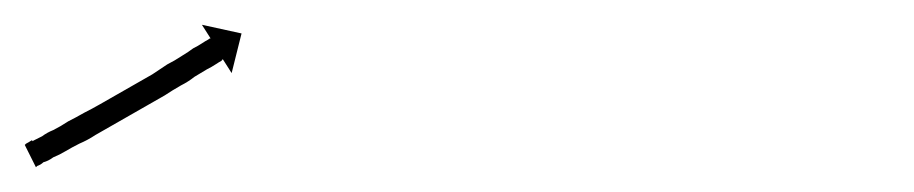

<svg xmlns="http://www.w3.org/2000/svg" viewBox="-27 -157 738 155"><path d="M-6 -41Q-4 -42 -1 -44V-43Q3 -45 7 -47Q11 -50 16 -52Q22 -55 28 -59Q34 -62 41 -66Q47 -69 54 -73Q61 -77 68 -81Q75 -85 82 -89Q89 -93 96 -97Q102 -101 108 -105Q114 -108 120 -112Q125 -115 129 -118Q133 -120 136 -122Q139 -124 141 -125Q142 -126 143 -126L136 -137L168 -130L160 -98L153 -109Q152 -109 152 -108Q150 -107 147 -105Q144 -103 140 -101Q135 -98 130 -95Q125 -91 119 -88Q112 -84 106 -80Q99 -76 92 -72Q85 -68 78 -64Q71 -60 64 -56Q57 -52 50 -48Q44 -44 37 -41Q31 -38 26 -35Q21 -32 16 -30Q12 -27 8 -26Q6 -24 3 -23Q3 -23 2 -22L-7 -40Q-6 -41 -6 -41Z"/></svg>

Font: FRB American Cursive Just Arrows Black
Style: Bold Italic
Weight: 900
Italic angle: -25°
Version: Version 2.0;Modular Font Editor K font №1